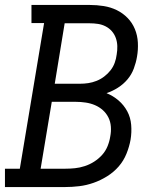

<svg xmlns="http://www.w3.org/2000/svg" viewBox="-30 -755 650 775"><path d="M-10 0V-74H50L148 -662H97V-735H332Q361 -735 389 -730.5Q417 -726 441.5 -714Q466 -702 485 -682.5Q504 -663 514.5 -637.5Q525 -612 526.5 -583Q528 -554 523 -526Q519 -502 510 -478Q501 -454 484.5 -434.5Q468 -415 446 -401Q424 -387 400 -379Q427 -368 448.5 -349.5Q470 -331 483.5 -306Q497 -281 499.5 -251Q502 -221 497 -191Q492 -163 480.5 -134.5Q469 -106 449 -83Q429 -60 402.5 -43.5Q376 -27 347.5 -17Q319 -7 290 -3.5Q261 0 233 0ZM293 -417Q310 -417 326.5 -419.5Q343 -422 359.5 -428.5Q376 -435 390.5 -446Q405 -457 416 -471Q427 -485 433 -501.5Q439 -518 441 -535Q444 -552 443.5 -569Q443 -586 437.5 -601.5Q432 -617 421.5 -629Q411 -641 396.5 -648.5Q382 -656 365.5 -658.5Q349 -661 332 -661H231L191 -417ZM233 -74Q253 -74 272.5 -76Q292 -78 312 -84.5Q332 -91 350 -102.5Q368 -114 382 -129.5Q396 -145 404 -164.5Q412 -184 415 -204Q419 -224 417.5 -244Q416 -264 407.5 -281Q399 -298 385 -310.5Q371 -323 353.5 -330.5Q336 -338 316 -341Q296 -344 276 -344H179L134 -74Z"/></svg>

Font: Iosevka Slab Extended
Style: Italic
Weight: 400
Width: 7
Italic angle: -9°
Monospace: yes
Designer: Belleve Invis
Foundry: Belleve Invis
Version: Version 11.1.0; ttfautohint (v1.8.3)